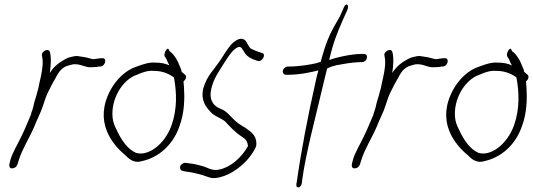

<svg xmlns="http://www.w3.org/2000/svg" viewBox="-20 -740 2324 837"><path d="M21 -25C19 -15 22 -6 32 -6C44 -6 51 -12 56 -23L62 -42C77 -91 108 -138 129 -187C141 -219 159 -251 168 -281C175 -303 183 -327 193 -345L207 -373L224 -403C239 -433 255 -448 277 -454L288 -457C324 -469 350 -443 381 -447C390 -447 405 -448 412 -450H419C442 -454 447 -491 423 -486H417C407 -484 398 -484 388 -482C384 -482 381 -483 377 -484L362 -488C355 -490 349 -491 342 -492L322 -495C309 -498 292 -492 279 -489L266 -483C240 -469 217 -453 197 -422C202 -457 204 -487 198 -511C194 -534 158 -517 163 -497C164 -488 166 -485 166 -473C167 -446 160 -413 152 -379C149 -365 147 -352 143 -341C139 -322 133 -308 129 -292L125 -274C123 -266 120 -257 117 -249C116 -247 115 -245 116 -243C101 -209 88 -174 71 -141C56 -109 35 -76 26 -45Z M462 -348C388 -211 467 -112 528 -62C545 -44 568 -27 600 -38C670 -53 734 -107 762 -189C785 -249 785 -314 782 -361L780 -385C790 -393 795 -406 787 -414L772 -427C771 -435 768 -442 765 -448C756 -474 738 -505 719 -517L716 -524C710 -538 692 -507 698 -494L703 -487C707 -482 711 -466 719 -455C698 -464 680 -467 658 -467C632 -469 608 -462 574 -449C529 -435 486 -393 462 -348ZM471 -226C462 -306 513 -394 579 -415C603 -426 627 -433 649 -431C679 -431 706 -425 738 -403L740 -393C749 -339 754 -269 728 -194C697 -108 624 -57 572 -74C538 -89 510 -126 487 -177C479 -192 473 -208 471 -226Z M775 -26C760 -17 763 2 776 5L791 8C818 11 833 16 848 19C865 23 885 32 902 36C947 40 1008 10 1054 -39C1069 -55 1090 -83 1097 -104C1101 -138 1085 -158 1063 -173C1055 -180 1044 -187 1031 -194C997 -214 979 -247 952 -261L930 -271C910 -283 890 -305 901 -353C914 -401 924 -412 955 -462C975 -494 990 -514 999 -522C1013 -534 1024 -540 1033 -531L1043 -516C1051 -501 1061 -491 1082 -482L1102 -475C1122 -466 1143 -505 1122 -509L1101 -516C1089 -521 1078 -525 1071 -530C1062 -540 1058 -554 1049 -564C1034 -577 1017 -571 996 -554C984 -544 967 -520 945 -484C907 -428 883 -411 866 -354C854 -300 880 -272 897 -253C914 -233 941 -227 961 -211C979 -192 1002 -165 1036 -143C1052 -133 1059 -123 1061 -103C1032 -51 983 -10 936 -1C904 7 884 -11 859 -17C845 -20 828 -26 804 -28L790 -30C785 -31 780 -29 775 -26Z M1213 -432C1211 -422 1218 -414 1227 -414H1235C1289 -414 1339 -426 1368 -433C1363 -416 1359 -399 1355 -380C1322 -235 1291 -71 1274 52L1272 62C1269 86 1294 79 1296 57L1297 47C1313 -74 1358 -237 1391 -380C1396 -401 1401 -422 1406 -441C1419 -449 1433 -452 1448 -456C1475 -461 1520 -469 1548 -469H1557C1567 -469 1577 -476 1579 -486C1582 -497 1577 -505 1566 -505H1557C1510 -505 1439 -488 1415 -478C1433 -556 1449 -594 1475 -654L1494 -696C1504 -719 1489 -730 1480 -710L1461 -667C1427 -609 1408 -576 1386 -499C1383 -490 1381 -480 1378 -470C1372 -469 1366 -467 1361 -465C1337 -459 1284 -450 1242 -450H1235C1225 -450 1215 -441 1213 -432Z M1514 -25C1512 -15 1515 -6 1525 -6C1537 -6 1544 -12 1549 -23L1555 -42C1570 -91 1601 -138 1622 -187C1634 -219 1652 -251 1661 -281C1668 -303 1676 -327 1686 -345L1700 -373L1717 -403C1732 -433 1748 -448 1770 -454L1781 -457C1817 -469 1843 -443 1874 -447C1883 -447 1898 -448 1905 -450H1912C1935 -454 1940 -491 1916 -486H1910C1900 -484 1891 -484 1881 -482C1877 -482 1874 -483 1870 -484L1855 -488C1848 -490 1842 -491 1835 -492L1815 -495C1802 -498 1785 -492 1772 -489L1759 -483C1733 -469 1710 -453 1690 -422C1695 -457 1697 -487 1691 -511C1687 -534 1651 -517 1656 -497C1657 -488 1659 -485 1659 -473C1660 -446 1653 -413 1645 -379C1642 -365 1640 -352 1636 -341C1632 -322 1626 -308 1622 -292L1618 -274C1616 -266 1613 -257 1610 -249C1609 -247 1608 -245 1609 -243C1594 -209 1581 -174 1564 -141C1549 -109 1528 -76 1519 -45Z M1955 -348C1881 -211 1960 -112 2021 -62C2038 -44 2061 -27 2093 -38C2163 -53 2227 -107 2255 -189C2278 -249 2278 -314 2275 -361L2273 -385C2283 -393 2288 -406 2280 -414L2265 -427C2264 -435 2261 -442 2258 -448C2249 -474 2231 -505 2212 -517L2209 -524C2203 -538 2185 -507 2191 -494L2196 -487C2200 -482 2204 -466 2212 -455C2191 -464 2173 -467 2151 -467C2125 -469 2101 -462 2067 -449C2022 -435 1979 -393 1955 -348ZM1964 -226C1955 -306 2006 -394 2072 -415C2096 -426 2120 -433 2142 -431C2172 -431 2199 -425 2231 -403L2233 -393C2242 -339 2247 -269 2221 -194C2190 -108 2117 -57 2065 -74C2031 -89 2003 -126 1980 -177C1972 -192 1966 -208 1964 -226Z"/></svg>

Font: Stray Cat
Style: UltCnObl
Weight: 400
Version: Version 1.0